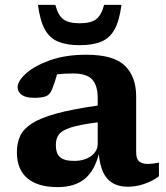

<svg xmlns="http://www.w3.org/2000/svg" viewBox="-20 -752 676 784"><path d="M502 10.5Q449 10.5 419.5 -21Q390 -52.5 383.5 -123Q365.5 -53 324.5 -20.5Q283.5 12 215 12Q134.5 12 91.8 -24Q49 -60 49 -130.5Q49 -166.5 61.8 -195.5Q74.5 -224.5 109.2 -247.2Q144 -270 209 -288Q274 -306 379 -321V-350.5Q379 -403 356.5 -427.5Q334 -452 278 -452Q258 -452 242 -451Q226 -450 213 -448.5Q204 -415.5 192.5 -387Q184 -365 167 -358.8Q150 -352.5 120 -352.5Q85.5 -352.5 68.8 -364.8Q52 -377 52 -395.5Q52 -421.5 86.8 -452.5Q121.5 -483.5 184.5 -506Q247.5 -528.5 332 -528.5Q445 -528.5 490.5 -483.2Q536 -438 536 -358.5V-130Q536 -103.5 548.2 -93Q560.5 -82.5 584.5 -82.5Q601.5 -82.5 629 -88V-32Q601.5 -12 568.5 -0.8Q535.5 10.5 502 10.5ZM208 -160Q208 -126 225 -110.5Q242 -95 282.5 -95Q324.5 -95 351.8 -114.8Q379 -134.5 379 -165V-252.5Q304.5 -243 268 -231Q231.5 -219 219.8 -202Q208 -185 208 -160ZM305.5 -657Q350.5 -657 372.2 -673.2Q394 -689.5 405 -732H476Q467.5 -667.5 447.8 -631.8Q428 -596 393.2 -581.8Q358.5 -567.5 305.5 -567.5Q252.5 -567.5 217.8 -581.8Q183 -596 163.2 -631.8Q143.5 -667.5 135 -732H206Q217 -689.5 238.8 -673.2Q260.5 -657 305.5 -657Z"/></svg>

Font: Newsreader Caption SemiBold
Style: Regular
Weight: 600
Designer: Hugues Gentile
Foundry: Production Type
Version: Version 1.001